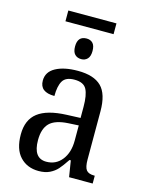

<svg xmlns="http://www.w3.org/2000/svg" viewBox="-125 -912 760 998"><g transform="rotate(15 254.5 -413.0)"><path d="M44 -150Q44 -229 94 -267.5Q144 -306 248 -310L322 -313V-373Q322 -436 306 -466.5Q290 -497 241 -497Q194 -497 177.5 -469.5Q161 -442 161 -388Q82 -388 82 -450Q82 -497 127 -521.5Q172 -546 246 -546Q332 -546 372.5 -506Q413 -466 413 -373V-114Q413 -73 425 -57.5Q437 -42 468 -42H471V0H344L330 -87H323Q299 -51 282.5 -32.5Q266 -14 241.5 -2Q217 10 182 10Q120 10 82 -30.5Q44 -71 44 -150ZM323 -191V-273L268 -270Q197 -266 167.5 -236Q138 -206 138 -145Q138 -47 208 -47Q260 -47 291.5 -87Q323 -127 323 -191ZM116 -836H375V-778H116ZM198 -665Q198 -720 246 -720Q267 -720 279.5 -707Q292 -694 292 -665Q292 -636 279 -622.5Q266 -609 246 -609Q224 -609 211 -622.5Q198 -636 198 -665Z"/></g></svg>

Font: Noto Serif Narrow
Style: Regular
Weight: 400
Width: 4
Designer: Monotype Design Team
Foundry: Monotype Imaging Inc.
Version: Version 1.001